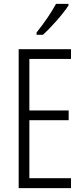

<svg xmlns="http://www.w3.org/2000/svg" viewBox="-20 -1018 432 987"><path d="M332 -990V-998H268C241 -949 210 -904 168 -851V-839H201C241 -876 303 -944 332 -990ZM345 -51V-102H131V-400H333V-450H131V-715H345V-765H76V-51Z"/></svg>

Font: Noto Sans Tamil UI ExtraCondensed Light
Style: Regular
Weight: 300
Width: 2
Designer: Jelle Bosma - Monotype Design Team
Foundry: Monotype Imaging Inc.
Version: Version 2.004